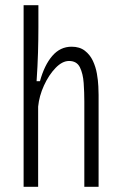

<svg xmlns="http://www.w3.org/2000/svg" viewBox="-20 -720 468 740"><path d="M71 0V-700H128V-614Q128 -569 126.5 -517.5Q125 -466 121 -407H134Q151 -469 181.5 -504.5Q212 -540 256 -540Q287 -540 307 -524.5Q327 -509 338 -485.5Q349 -462 353.5 -436Q358 -410 359 -387.5Q360 -365 360 -354V0H305V-329Q305 -364 302.5 -400Q300 -436 288 -460.5Q276 -485 246 -485Q220 -485 194 -458Q168 -431 149.5 -390.5Q131 -350 127 -309V0Z"/></svg>

Font: Bricolage Grotesque 10pt Condensed ExtraLight
Style: Regular
Weight: 200
Width: 3
Designer: Mathieu Triay
Foundry: Atelier Triay
Version: Version 1.000; ttfautohint (v1.8.4.7-5d5b);gftools[0.9.32]